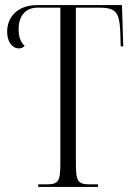

<svg xmlns="http://www.w3.org/2000/svg" viewBox="-20 -734 523 754"><path d="M130 0H365V-10H333C286 -10 278 -22 278 -92V-704H370C435 -704 448 -685 452 -616L454 -552H464L459 -714H127C45 -714 8 -664 8 -609C8 -570 28 -544 54 -544C65 -544 71 -548 77 -554C64 -565 53 -585 53 -619C53 -668 77 -704 128 -704H217V-93C217 -22 210 -10 162 -10H130Z"/></svg>

Font: Noto Serif Display ExtraCondensed Light
Style: Regular
Weight: 300
Width: 2
Designer: Monotype Design Team
Foundry: Monotype Imaging Inc.
Version: Version 2.009